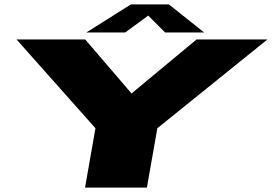

<svg xmlns="http://www.w3.org/2000/svg" viewBox="-20 -855 1238 875"><path d="M367.5 0 415 -270.5 55.5 -675H368.5L579.5 -429L875.5 -675H1198.5L697 -270.5L649.5 0ZM373.5 -707 576.5 -835H749.5L910.5 -707H732.5L655.5 -784L550.5 -707Z"/></svg>

Font: Anybody UltraExpanded Black
Style: Italic
Weight: 900
Width: 9
Italic angle: -10°
Designer: Tyler Finck
Foundry: Etcetera Type Company
Version: Version 1.010; ttfautohint (v1.8.3) -l 8 -r 50 -G 200 -x 14 